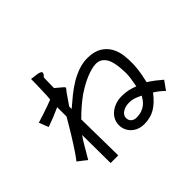

<svg xmlns="http://www.w3.org/2000/svg" viewBox="-165 -995 1331 1331"><g transform="rotate(-45 500.0 -330.0)"><path d="M816 -149Q843 -132 866.5 -114Q890 -96 914 -75L868 -11Q847 -31 833 -42Q819 -53 797 -67Q751 -7 705 19.5Q659 46 599 46Q571 46 547.5 37Q524 28 506.5 12Q489 -4 479 -26Q469 -48 469 -74Q469 -102 481 -125.5Q493 -149 514 -166Q535 -183 563 -193Q591 -203 624 -203Q659 -203 687 -197Q715 -191 745 -179Q753 -223 756.5 -247.5Q760 -272 760 -295Q758 -403 731 -446Q704 -489 656 -488Q637 -488 612 -481.5Q587 -475 559 -463.5Q531 -452 501.5 -435.5Q472 -419 444 -400Q412 -377 380 -349.5Q348 -322 313 -287L318 71H243L241 -206Q230 -191 220 -175.5Q210 -160 201 -144L148 -54L83 -104Q91 -114 97.5 -123Q104 -132 111.5 -142.5Q119 -153 128.5 -167.5Q138 -182 153 -205Q167 -227 179.5 -247Q192 -267 204 -287Q216 -307 228.5 -328Q241 -349 255 -373V-465Q234 -456 218.5 -449Q203 -442 188 -436Q173 -430 156.5 -424Q140 -418 116 -409L89 -479Q93 -480 112.5 -486Q132 -492 157.5 -500.5Q183 -509 210 -518.5Q237 -528 257 -536Q260 -549 261 -575Q262 -601 263 -629.5Q264 -658 264.5 -685.5Q265 -713 265 -731L312 -725Q332 -723 343 -717.5Q354 -712 354 -705Q354 -694 335 -676L333 -574Q394 -525 394 -519Q394 -517 388 -508.5Q382 -500 375 -493Q368 -483 359.5 -470.5Q351 -458 342.5 -446Q334 -434 327.5 -424Q321 -414 317 -409V-385Q353 -416 391 -447Q429 -478 469.5 -502.5Q510 -527 554 -542.5Q598 -558 646 -558Q709 -557 748 -533.5Q787 -510 808 -473Q829 -436 835 -390.5Q841 -345 839 -299.5Q837 -254 829.5 -214Q822 -174 816 -149ZM596 -24Q626 -25 647 -33Q668 -41 683 -53Q698 -65 708 -79Q718 -93 726 -107Q691 -124 671.5 -129.5Q652 -135 630 -135Q591 -135 565 -117.5Q539 -100 539 -74Q539 -51 554.5 -37.5Q570 -24 596 -24Z"/></g></svg>

Font: D2Coding
Style: Regular
Weight: 400
Monospace: yes
Designer: Yong-Rak Park; Jeong-Hwan Yoon; Sang-Min Lee;
Foundry: NHN Corporation
Version: Version 1.3.2; Build 20180524